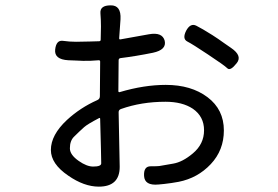

<svg xmlns="http://www.w3.org/2000/svg" viewBox="-20 -642 1040 717"><path d="M349 55Q294 55 235 14Q170 -30 170 -82Q170 -138 230 -194Q280 -240 343 -268Q353 -272 353 -283L354 -412Q354 -417 349 -417L318 -415Q290 -414 262 -416L235 -417Q182 -420 186 -457Q190 -493 215 -489.5Q240 -486 264 -486Q290 -486 316 -487L350 -488Q356 -488 356 -494L357 -543Q357 -568 355 -593Q353 -622 393 -622Q433 -623 430 -570L425 -499Q425 -494 430 -495L536 -514Q586 -523 595 -490Q603 -456 551 -445Q487 -432 430 -425Q423 -424 423 -417L422 -302Q422 -297 427 -298Q518 -325 599 -325Q694 -325 755 -279Q816 -233 816 -155Q816 -81 767 -29Q718 23 647 37Q620 42 593 45L572 47Q520 52 518 15Q516 -21 542.5 -21Q569 -21 575 -22Q601 -27 627 -31Q662 -37 700 -69Q742 -104 742 -155.5Q742 -207 700 -236Q661 -262 598 -262Q508 -262 432 -235Q423 -232 423 -223L426 -71Q427 -45 427 -19Q427 55 349 55ZM328 -20Q358 -20 358 -32Q358 -58 357 -84L354 -198Q354 -203 350 -201Q306 -178 294 -167Q275 -150 257 -132Q241 -117 241 -88Q241 -64 274 -41Q304 -20 328 -20ZM863 -405Q840 -376 829 -387Q818 -398 756 -439Q699 -477 679.5 -487Q660 -497 675 -527Q691 -557 713 -546Q735 -535 773 -511Q795 -497 817 -481L843 -463Q887 -433 863 -405Z"/></svg>

Font: Resource Han Rounded CN
Style: Regular
Weight: 400
Designer: Cyano Hao (round all glyphs); Ryoko NISHIZUKA  (kana, bopomofo & ideographs); Paul D. Hunt (Latin, Greek & Cyrillic); Sa
Foundry: Cyano Hao
Version: 0.990